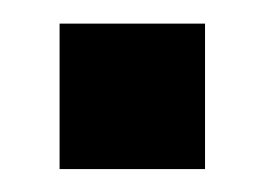

<svg xmlns="http://www.w3.org/2000/svg" viewBox="-20 -490 228 165"><path d="M31.2 -344.7V-469.7H156.2V-344.7Z"/></svg>

Font: Oswald-Regular
Style: Regular
Weight: 400
Designer: vernon adams
Foundry: vernon adams
Version: Version 2.002; ttfautohint (v0.92.18-e454-dirty) -l 8 -r 50 